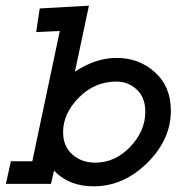

<svg xmlns="http://www.w3.org/2000/svg" viewBox="-20 -653 627 682"><path d="M121.1 -623 295.9 -632.8 246.1 -398.4Q319.3 -447.3 394.5 -447.3Q473.6 -447.3 530.3 -396.5Q586.9 -345.7 586.9 -259.8Q586.9 -157.2 502.9 -74.2Q418.9 8.8 312.5 8.8Q224.6 8.8 171.9 -46.9L161.1 0H1L18.6 -80.1H94.7L192.4 -543L108.4 -539.1ZM393.6 -363.3Q316.4 -363.3 260.3 -306.6Q204.1 -250 204.1 -183.6Q204.1 -133.8 236.8 -104.5Q269.5 -75.2 318.4 -75.2Q388.7 -75.2 442.4 -131.3Q496.1 -187.5 496.1 -255.9Q496.1 -307.6 465.3 -335.4Q434.6 -363.3 393.6 -363.3Z"/></svg>

Font: Thabit-Bold-Oblique
Style: Bold Oblique
Weight: 700
Designer: Regenerated by Nadim Shaikli
Foundry: MAK Alagha
Version: 0.01